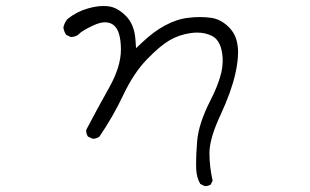

<svg xmlns="http://www.w3.org/2000/svg" viewBox="-20 -507 1040 645"><path d="M694.3 100.1Q683.6 52.7 683.6 7.3Q683.6 -42 721.2 -121.6Q756.8 -198.7 770.5 -258.8Q779.8 -300.3 779.8 -332Q779.8 -345.2 777.8 -356.4Q772.9 -393.1 746.3 -418.2Q719.7 -443.4 688 -447.3Q670.4 -449.7 651.9 -449.7Q633.3 -449.7 613.8 -447.3Q575.2 -443.4 535.2 -421.9Q495.1 -400.4 457.5 -364.3L437 -345.2L435.1 -373Q431.6 -424.8 402.8 -453.6Q374 -482.4 344.2 -485.8Q336.4 -486.8 328.1 -486.8Q303.2 -486.8 274.9 -478.5Q237.3 -467.8 206.5 -442.9Q196.3 -430.7 192.9 -414.6Q194.8 -401.4 202.1 -390.1L216.3 -383.3Q217.8 -382.8 219.5 -382.8Q221.2 -382.8 224.1 -383.1Q227.1 -383.3 230 -384.3Q236.3 -386.2 242.2 -389.6L243.7 -391.6Q256.3 -404.3 292 -420.9Q315.4 -432.1 332.5 -432.1Q368.2 -432.1 379.9 -392.6Q386.2 -371.1 386.2 -340.3Q386.2 -282.7 346.2 -211.7Q306.2 -140.6 270 -71.3Q269.5 -70.3 269.5 -69.3Q269.5 -57.1 275.4 -48.3L289.6 -41.5Q291 -41 293.5 -41Q295.9 -41 299.3 -41.5Q306.6 -43 313.5 -47.4Q359.4 -114.3 394.5 -188.5Q429.7 -262.7 474.1 -308.1Q518.1 -353.5 550.3 -372.1Q582.5 -390.6 621.1 -396Q632.3 -397.5 642.6 -397.5Q669.4 -397.5 691.4 -386.7Q724.6 -370.6 728 -311.5Q728 -307.6 728 -300Q728 -292.5 726.3 -278.8Q724.6 -265.1 719.2 -247.6Q709 -212.9 687.5 -170.9Q646.5 -90.8 642.1 -30.8Q638.7 13.7 638.7 42.5Q638.7 53.7 639.2 62.5Q640.6 89.8 652.8 110.8L666.5 117.7Q668 118.2 671.1 118.2Q674.3 118.2 679 116.9Q683.6 115.7 688 112.8Z"/></svg>

Font: NaikaiFont
Style: ExtraLight
Weight: 200
Version: Version 1.89